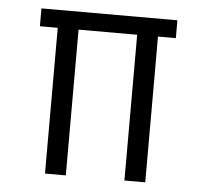

<svg xmlns="http://www.w3.org/2000/svg" viewBox="-44 -597 686 643"><g transform="rotate(5 298.5 -275.0)"><path d="M200 0H130V-490H70V-550H527V-490H467V0H397V-490H200Z"/></g></svg>

Font: Unica One
Style: Regular
Weight: 400
Designer: Eduardo Rodriguez Tunni
Foundry: Eduardo Rodriguez Tunni
Version: Version 1.001